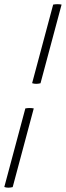

<svg xmlns="http://www.w3.org/2000/svg" viewBox="-64 -669 309 902"><path d="M55.1 -159.7 -43.8 209.5C-31.8 213.9 -18.5 213.4 -4.4 210L94.6 -159.7C82.1 -162.1 68.9 -162.1 55.1 -159.7ZM185.8 -647.5 86.9 -278.3C98.9 -273.9 112.2 -274.4 126.3 -277.8L225.3 -647.5C212.8 -649.9 199.6 -649.9 185.8 -647.5Z"/></svg>

Font: Pierce
Style: Oblique
Weight: 400
Italic angle: -15°
Version: Version 0.2.0